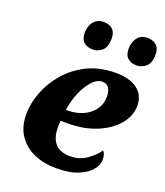

<svg xmlns="http://www.w3.org/2000/svg" viewBox="-142 -864 836 970"><g transform="rotate(20 276.0 -378.5)"><path d="M273 10Q209 10 156 -12.5Q103 -35 71 -81Q39 -127 39 -197Q39 -253 62 -314Q85 -375 130 -427.5Q175 -480 241 -513Q307 -546 394 -546Q469 -546 510.5 -514.5Q552 -483 552 -427Q552 -372 513 -325.5Q474 -279 406.5 -251Q339 -223 252 -223H214Q212 -213 212 -203.5Q212 -194 212 -186Q212 -131 238.5 -101Q265 -71 320 -71Q369 -71 407.5 -98Q446 -125 467 -156Q481 -140 481 -110Q481 -84 459 -56Q437 -28 391 -9Q345 10 273 10ZM228 -284Q274 -284 311 -300.5Q348 -317 370 -347Q392 -377 392 -417Q392 -447 380 -464Q368 -481 346 -481Q316 -481 289.5 -451Q263 -421 244.5 -376Q226 -331 220 -284ZM478 -617Q448 -617 430 -633Q412 -649 412 -682Q412 -720 431 -743.5Q450 -767 484 -767Q513 -767 531.5 -751Q550 -735 550 -702Q550 -654 527 -635.5Q504 -617 478 -617ZM243 -617Q212 -617 194 -633Q176 -649 176 -682Q176 -720 195.5 -743.5Q215 -767 248 -767Q278 -767 296 -751Q314 -735 314 -702Q314 -654 291.5 -635.5Q269 -617 243 -617Z"/></g></svg>

Font: Noto Serif ExtraBold
Style: Italic
Weight: 800
Italic angle: -12°
Designer: Monotype Design Team
Foundry: Monotype Imaging Inc.
Version: Version 2.013